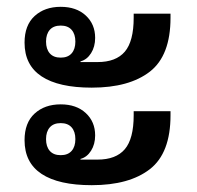

<svg xmlns="http://www.w3.org/2000/svg" viewBox="-20 -552 578 563"><path d="M249 -295Q152 -295 102 -328Q52 -361 52 -427Q52 -478 81.5 -505Q111 -532 158 -532Q204 -532 231.5 -506.5Q259 -481 259 -441Q259 -415 247 -396Q235 -377 216 -372V-370H266Q320 -370 346 -400.5Q372 -431 372 -500V-512H480V-500Q480 -389 419.5 -342Q359 -295 249 -295ZM249 -9Q152 -9 102 -42Q52 -75 52 -141Q52 -192 81.5 -219Q111 -246 158 -246Q204 -246 231.5 -220.5Q259 -195 259 -155Q259 -129 247 -110Q235 -91 216 -86V-84H266Q320 -84 346 -114.5Q372 -145 372 -214V-226H480V-214Q480 -103 419.5 -56Q359 -9 249 -9ZM158 -383Q179 -383 190 -395.5Q201 -408 201 -430Q201 -452 190 -464.5Q179 -477 158 -477Q137 -477 126 -464.5Q115 -452 115 -430Q115 -408 126 -395.5Q137 -383 158 -383ZM158 -97Q179 -97 190 -109.5Q201 -122 201 -144Q201 -166 190 -178.5Q179 -191 158 -191Q137 -191 126 -178.5Q115 -166 115 -144Q115 -122 126 -109.5Q137 -97 158 -97Z"/></svg>

Font: IBM Plex Sans Thai Looped Medium
Style: Regular
Weight: 500
Designer: Mike Abbink, Paul van der Laan, Pieter van Rosmalen, Ben Mitchell, Mark Frömberg
Foundry: Bold Monday
Version: Version 1.1